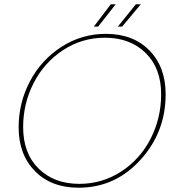

<svg xmlns="http://www.w3.org/2000/svg" viewBox="-20 -868 832 896"><path d="M753 -428Q753 -251 635 -121.5Q517 8 347 8Q219 8 143 -69.5Q67 -147 67 -274Q67 -389 120 -489Q173 -589 267 -649.5Q361 -710 474 -710Q602 -710 677.5 -632.5Q753 -555 753 -428ZM88 -275Q88 -152 160.5 -81Q233 -10 350 -10Q457 -10 545.5 -67.5Q634 -125 683 -221Q732 -317 732 -428Q732 -550 659.5 -621Q587 -692 470 -692Q362 -692 273.5 -633.5Q185 -575 136.5 -479.5Q88 -384 88 -275ZM614 -848H637L550 -744H530ZM497 -848H520L438 -744H418Z"/></svg>

Font: Poppins Thin
Style: Italic
Weight: 250
Italic angle: -10°
Designer: Ninad Kale (Devanagari), Jonny Pinhorn (Latin)
Foundry: Indian Type Foundry
Version: Version 3.200;PS 1.000;hotconv 16.6.54;makeotf.lib2.5.65590